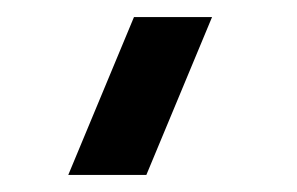

<svg xmlns="http://www.w3.org/2000/svg" viewBox="-20 -740 348 225"><path d="M228.5 -720 151.5 -535H60L137 -720Z"/></svg>

Font: Vortex Mix
Style: Bold
Weight: 700
Designer: Mikhail Sharanda
Foundry: Mikhail Sharanda
Version: Version 4.504;Glyphs 3.1.2 (3151)